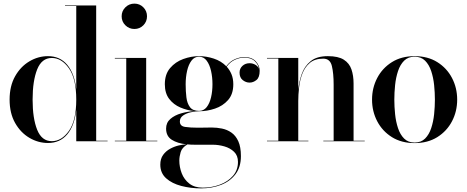

<svg xmlns="http://www.w3.org/2000/svg" viewBox="-20 -780 2577 1060"><path d="M574 -3V0H401V-173.1Q391.2 -85.5 351.1 -38.1Q311 9.4 245 9.4Q190.5 9.4 142.1 -19.2Q93.6 -47.8 63.3 -101.4Q33 -155 33 -230Q33 -305 63.3 -358.8Q93.6 -412.5 142.1 -441.2Q190.5 -470 245 -470Q311 -470 351.1 -422.3Q391.2 -374.6 401 -287V-747H339V-750H511V-3ZM401 -230Q401 -345.5 360.6 -402.8Q320.2 -460 266 -460Q210.5 -460 185.2 -396.8Q160 -333.5 160 -230Q160 -126.5 185.2 -63.6Q210.5 -0.6 266 -0.6Q320.2 -0.6 360.6 -57.6Q401 -114.5 401 -230Z M651.6 -690Q651.6 -719.2 672.2 -739.6Q692.8 -760 722 -760Q751.2 -760 771.4 -739.6Q791.6 -719.2 791.6 -690Q791.6 -660.8 771.4 -640.4Q751.2 -620 722 -620Q692.8 -620 672.2 -640.4Q651.6 -660.8 651.6 -690ZM614 -3H677V-457H614V-460H787V-3H848.6V0H614Z M897 -70Q897 -103 920.6 -123.4Q944.1 -143.9 980.1 -154.2Q1016.1 -164.5 1053.4 -166.9Q1013.2 -170.5 975.8 -186.5Q938.2 -202.5 914.1 -233.9Q890 -265.4 890 -315Q890 -370 919.1 -404.2Q948.2 -438.4 991.9 -454.2Q1035.5 -470 1079 -470Q1119.1 -470 1160.1 -456.6Q1201.1 -443.2 1229.4 -414.2Q1250.5 -442.6 1277.8 -453.8Q1305 -465 1327.8 -465Q1370.5 -465 1392.1 -441.4Q1413.6 -417.8 1413.6 -389.2Q1413.6 -352.5 1395.8 -338.2Q1378 -324 1357.8 -324Q1337.5 -324 1320.1 -337.8Q1302.6 -351.5 1302.6 -379.2Q1302.6 -401.8 1318.6 -416.4Q1334.6 -431 1358 -431Q1375.9 -431 1391 -421.7Q1406.1 -412.4 1409.6 -398.2Q1407.2 -421.8 1387.2 -441.9Q1367.2 -462 1327.8 -462Q1304.4 -462 1278.1 -450.7Q1251.9 -439.4 1231.4 -412.1Q1248.1 -394.1 1258.1 -370Q1268 -345.9 1268 -315Q1268 -260.2 1239.1 -227.6Q1210.1 -194.9 1166.8 -180.4Q1123.4 -165.9 1080 -165.8Q1058.5 -165.8 1033.6 -160.2Q1008.6 -154.8 990.8 -142.3Q973 -129.9 973 -109.2Q973 -83.6 1001.9 -79.3Q1030.8 -75 1072 -75Q1098.2 -75 1113.1 -75.5Q1128 -76 1149 -76Q1177.1 -76 1205.6 -70.2Q1234 -64.4 1257.6 -48Q1281.2 -31.6 1295.6 -0.3Q1310 31 1310 82Q1310 142.5 1280 181.9Q1250 221.4 1200 240.7Q1150 260 1090 260Q1032.5 260 981.1 246.6Q929.6 233.2 897.3 204.4Q865 175.5 865 129Q865 96.9 880.4 75.4Q895.9 54 919.2 41.3Q942.5 28.6 966.8 23Q991.1 17.4 1008.9 16.8Q959.5 11.5 928.2 -8.4Q897 -28.4 897 -70ZM1005 -315Q1005 -276 1009.1 -242.4Q1013.2 -208.9 1028.9 -188.3Q1044.5 -167.8 1079 -167.8Q1104.5 -167.8 1120.9 -188.3Q1137.2 -208.9 1145.1 -242.4Q1153 -276 1153 -315Q1153 -354 1145.1 -388.8Q1137.2 -423.5 1120.9 -445.2Q1104.5 -467 1079 -467Q1053.5 -467 1037.1 -445.2Q1020.8 -423.5 1012.9 -388.8Q1005 -354 1005 -315ZM970 106Q970 142 983.2 176.5Q996.5 211 1025.1 233.5Q1053.6 256 1099.6 256Q1149 256 1193.4 239.5Q1237.9 223 1265.8 191.2Q1293.8 159.4 1293.8 113.8Q1293.8 79 1272.4 58.2Q1251 37.5 1218.8 28.2Q1186.5 19 1154 19H1056Q1033.9 19 1014.8 17.2Q984.9 34.4 977.4 59.8Q970 85.2 970 106Z M1454 -3H1516.6V-457H1454V-460H1626.6V-283.9Q1630.8 -328.1 1645.7 -371Q1660.6 -413.9 1694.7 -441.9Q1728.8 -470 1790 -470Q1847.5 -470 1878.2 -450.4Q1908.9 -430.8 1920.4 -396.6Q1932 -362.5 1932 -319V-3H1993.6V0H1765V-3H1822V-312Q1822 -375 1812.2 -415.6Q1802.5 -456.2 1764.8 -456.2Q1718.4 -456.2 1690.8 -433Q1663.1 -409.8 1649.3 -373.5Q1635.5 -337.2 1631.1 -297.1Q1626.6 -256.9 1626.6 -223V-3H1682.6V0H1454Z M2034 -230Q2034 -295 2062.6 -349.6Q2091.1 -404.1 2143.8 -437.1Q2196.5 -470 2269 -470Q2341.5 -470 2394.2 -437.1Q2446.9 -404.1 2475.4 -349.6Q2504 -295 2504 -230Q2504 -165 2475.4 -110.4Q2446.9 -55.9 2394.2 -22.9Q2341.5 10 2269 10Q2196.5 10 2143.8 -22.9Q2091.1 -55.9 2062.6 -110.4Q2034 -165 2034 -230ZM2157 -230Q2157 -191 2161.3 -149.5Q2165.6 -108 2177.4 -72.5Q2189.1 -37 2211.2 -15Q2233.4 7 2269 7Q2304.6 7 2326.8 -15Q2348.9 -37 2360.6 -72.5Q2372.4 -108 2376.7 -149.5Q2381 -191 2381 -230Q2381 -269 2376.7 -310.5Q2372.4 -352 2360.6 -387.5Q2348.9 -423 2326.8 -445Q2304.6 -467 2269 -467Q2233.4 -467 2211.2 -445Q2189.1 -423 2177.4 -387.5Q2165.6 -352 2161.3 -310.5Q2157 -269 2157 -230Z"/></svg>

Font: Bodoni* 72 Medium
Style: Regular
Weight: 500
Version: Version 1.002; ttfautohint (v0.97) -l 8 -r 50 -G 200 -x 14 -